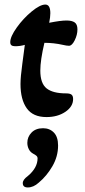

<svg xmlns="http://www.w3.org/2000/svg" viewBox="-20 -501 375 843"><path d="M70 -132Q70 -163 78 -221L89 -304Q68 -298 47 -298Q36 -298 30.5 -302Q25 -306 25 -316Q25 -340 53.5 -380Q82 -420 119 -450.5Q156 -481 179 -481Q201 -481 201 -443Q201 -426 196 -401Q246 -411 272 -411Q296 -411 308 -402.5Q320 -394 320 -372Q320 -348 308 -324Q296 -300 283 -300Q273 -300 256 -304Q216 -313 175 -313Q157 -237 157 -191Q157 -135 184.5 -113Q212 -91 270 -91Q287 -91 294 -85.5Q301 -80 301 -66Q301 -33 267 -10Q233 13 184 13Q125 13 97.5 -25.5Q70 -64 70 -132ZM80 303Q80 288 102 272Q145 236 145 194Q145 188 141 184Q137 180 126 174Q113 167 106.5 154Q100 141 100 126Q100 100 118.5 81Q137 62 169 62Q198 62 216.5 81Q235 100 235 138Q235 186 210 229Q185 272 150 301Q127 322 102 322Q80 322 80 303Z"/></svg>

Font: AkayaTelivigala
Style: Regular
Weight: 400
Designer: Vaishnavi Murthy Yerkadithaya ( vaishnavimurthy@gmail.com ), Juan Luis Blanco Aristondo ( juan@blancoletters.com )
Version: Version 1.000